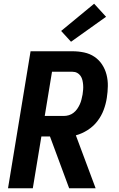

<svg xmlns="http://www.w3.org/2000/svg" viewBox="-20 -1010 640 1030"><path d="M23 0 144 -735H369Q401 -735 431.5 -728.5Q462 -722 486.5 -705.5Q511 -689 527.5 -664Q544 -639 551.5 -609.5Q559 -580 558.5 -548.5Q558 -517 553 -485Q548 -452 536 -420Q524 -388 502.5 -360Q481 -332 450.5 -312.5Q420 -293 387 -284L493 0H351L248 -278H202L156 0ZM220 -388H323Q336 -388 349.5 -392Q363 -396 374.5 -405Q386 -414 394 -425.5Q402 -437 408 -450Q414 -463 417 -476Q420 -489 423 -503Q425 -516 426 -529Q427 -542 426 -555Q425 -568 422 -580.5Q419 -593 412 -603Q405 -613 394 -619Q383 -625 369 -625H259ZM361 -786 308 -844 485 -990 549 -920Z"/></svg>

Font: Iosevka SS04 XBd Ex
Style: Italic
Weight: 800
Width: 7
Italic angle: -9°
Monospace: yes
Designer: Belleve Invis
Foundry: Belleve Invis
Version: Version 19.0.0; ttfautohint (v1.8.4)